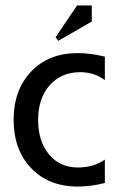

<svg xmlns="http://www.w3.org/2000/svg" viewBox="-20 -680 440 705"><path d="M194 -530 184 -543 263 -660H317V-601ZM365 -8Q313 5 265 5Q159 5 94.5 -62.5Q30 -130 30 -240Q30 -350 94.5 -417.5Q159 -485 265 -485Q313 -485 365 -472V-386Q325 -415 275 -415Q205 -415 162.5 -367Q120 -319 120 -240Q120 -161 160 -113Q200 -65 265 -65Q325 -65 365 -94Z"/></svg>

Font: Glametrix
Style: Bold
Weight: 700
Designer: gluk
Foundry: gluk
Version: Version 0.40